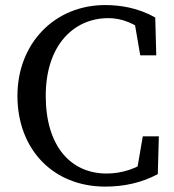

<svg xmlns="http://www.w3.org/2000/svg" viewBox="-20 -704 671 740"><path d="M385.7 15.2C456.6 15.2 525.7 0.8 588.2 -33L592.2 -178.5H530.3L504.8 -30L567.1 -44V-98.8C510.7 -52.4 447.5 -35.2 390.9 -35.2C253.8 -35.2 156.3 -139.1 156.3 -334.6C156.3 -530.1 264.4 -634.1 397.8 -634.1C445.7 -634.1 500.8 -617.1 557.2 -564.6V-625.3L494.9 -639.4L520.5 -490.8H582.3L578.3 -636.4C510.8 -675 440.4 -684.5 385.2 -684.5C190.6 -684.5 47.2 -536.7 47.2 -334.6C47.2 -128.9 184.2 15.2 385.7 15.2Z"/></svg>

Font: Source Serif Variable
Style: Regular
Weight: 389
Designer: Frank Grießhammer
Foundry: Adobe Systems Incorporated
Version: Version 3.001;hotconv 1.0.111;makeotfexe 2.5.65597